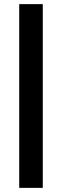

<svg xmlns="http://www.w3.org/2000/svg" viewBox="-20 -715 300 929"><path d="M187 194H73V-695H187Z"/></svg>

Font: Hind Guntur SemiBold
Style: Regular
Weight: 600
Designer: Manushi Parikh, Hitesh Malaviya
Foundry: Indian Type Foundry
Version: Version 1.000;PS 1.0;hotconv 1.0.86;makeotf.lib2.5.63406; tt